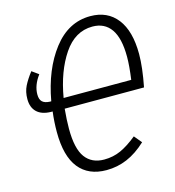

<svg xmlns="http://www.w3.org/2000/svg" viewBox="-106 -785 809 886"><g transform="rotate(-15 299.0 -342.0)"><path d="M181 -313Q176 -260 176 -218Q176 -123 207 -81Q238 -39 297 -39Q340 -39 376.5 -55.5Q413 -72 456 -107L486 -71Q441 -29 394 -9Q347 11 295 11Q209 11 163.5 -46Q118 -103 118 -218Q118 -267 124 -315H116Q72 -316 49 -338Q26 -360 26 -400Q26 -435 39.5 -462Q53 -489 77 -520L109 -497Q76 -453 76 -409Q76 -385 87.5 -374Q99 -363 123 -362H130Q156 -508 228 -601.5Q300 -695 405 -695Q487 -695 532.5 -636.5Q578 -578 578 -468Q578 -405 560 -313ZM189 -362H512Q521 -427 521 -470Q521 -559 490.5 -602.5Q460 -646 402 -646Q319 -646 264.5 -565.5Q210 -485 189 -362Z"/></g></svg>

Font: Fira Sans Extra Condensed Light
Style: Italic
Weight: 300
Width: 3
Italic angle: -8°
Designer: Carrois Corporate & Edenspiekermann AG
Foundry: Carrois Corporate GbR & Edenspiekermann AG
Version: Version 4.203